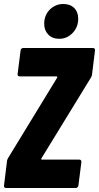

<svg xmlns="http://www.w3.org/2000/svg" viewBox="-22 -940 496 960"><path d="M-2 -12 13 -134Q13 -138 15 -142.5Q17 -147 18 -149L264 -552Q265 -555 264 -556.5Q263 -558 261 -558H76Q71 -558 68 -561.5Q65 -565 66 -570L81 -688Q81 -693 85 -696.5Q89 -700 94 -700H443Q448 -700 451 -696.5Q454 -693 453 -688L438 -566Q437 -559 432 -551L185 -148Q182 -142 188 -142H374Q385 -142 385 -130L370 -12Q369 -7 365.5 -3.5Q362 0 357 0H8Q3 0 0 -3.5Q-3 -7 -2 -12ZM199 -821Q199 -864 227 -892Q255 -920 295 -920Q329 -920 349 -900Q369 -880 369 -846Q369 -804 341 -775Q313 -746 274 -746Q240 -746 219.5 -767Q199 -788 199 -821Z"/></svg>

Font: Barlow Condensed ExtraBold
Style: Italic
Weight: 800
Width: 3
Italic angle: -7°
Designer: Jeremy Tribby
Foundry: Tribby Type
Version: Version 1.408